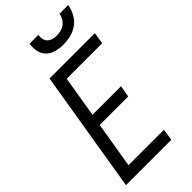

<svg xmlns="http://www.w3.org/2000/svg" viewBox="-292 -1023 1090 1090"><g transform="rotate(-45 253.5 -477.5)"><path d="M16 0 137 -735H501L490 -665H205L164 -417H393L381 -347H152L106 -70H391L380 0ZM329 -815Q299 -815 271 -822.5Q243 -830 223.5 -849Q204 -868 198 -896.5Q192 -925 197 -955H267Q265 -939 268 -923Q271 -907 282 -896.5Q293 -886 308 -882Q323 -878 339 -878Q355 -878 372 -882Q389 -886 403 -896.5Q417 -907 426 -923Q435 -939 437 -955H507Q502 -925 487 -896.5Q472 -868 446.5 -849Q421 -830 390 -822.5Q359 -815 329 -815Z"/></g></svg>

Font: Iosevka Term Curly Oblique
Style: Regular
Weight: 400
Italic angle: -9°
Designer: Belleve Invis
Foundry: Belleve Invis
Version: Version 32.3.0